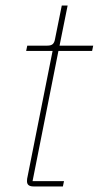

<svg xmlns="http://www.w3.org/2000/svg" viewBox="-20 -670 355 690"><path d="M206 0H100Q89 0 83 -4.5Q77 -9 77 -19Q77 -24 77.5 -27.5Q78 -31 79 -35L169 -487H74L78 -506H150Q164 -506 170 -512Q176 -518 178 -531L202 -650H223L194 -506H315L311 -487H190L97 -19H210Z"/></svg>

Font: IBM Plex Sans Thin
Style: Italic
Weight: 250
Italic angle: -11.31°
Designer: Mike Abbink, Paul van der Laan, Pieter van Rosmalen
Foundry: Bold Monday
Version: Version 3.201